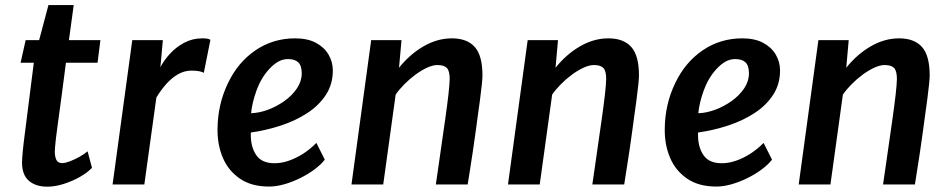

<svg xmlns="http://www.w3.org/2000/svg" viewBox="-20 -712 3668 741"><path d="M162.5 8.5Q118 8.5 91.5 -14.2Q65 -37 65 -85Q65 -91 65.8 -102.8Q66.5 -114.5 68 -129.8Q69.5 -145 71.5 -162L110.5 -470H59.5L79 -557H131L167 -692.5H264.5L246 -557H367.5L356.5 -470H234.5Q224.5 -392 217 -336Q209.5 -280 204.2 -242Q199 -204 196.2 -180.8Q193.5 -157.5 192.5 -145.2Q191.5 -133 191.5 -127.5Q191.5 -107.5 197.5 -95Q203.5 -82.5 220.5 -82.5Q231.5 -82.5 250 -89.5Q268.5 -96.5 287.5 -107.2Q306.5 -118 318 -128L335 -64.5Q319 -47 290 -30.2Q261 -13.5 227 -2.5Q193 8.5 162.5 8.5Z M414.5 0 490.5 -557H608.5L599 -452.5Q612 -478 635.2 -503.8Q658.5 -529.5 690.5 -546.8Q722.5 -564 760.5 -564Q785.5 -564 792 -558L766.5 -430.5Q761 -435 748.2 -437.2Q735.5 -439.5 719.5 -439.5Q691 -439.5 666 -424.8Q641 -410 620.2 -386.2Q599.5 -362.5 583.5 -335.5L537 0Z M1018.5 8Q950.5 8 906 -22.5Q861 -53.5 840 -103.2Q819 -153 819.5 -212.5Q820 -309 860 -391.5Q898.5 -472 966.2 -518Q1034 -564 1119 -564Q1167 -564 1199.2 -546.8Q1231.5 -529.5 1248 -501.2Q1264.5 -473 1264.5 -440Q1264.5 -387 1237.8 -346Q1211 -305 1165.8 -275.5Q1120.5 -246 1064 -227.5Q1007.5 -209 948 -200.5Q948 -197 948 -193Q948 -189 948 -185Q949.5 -139.5 970.8 -110.8Q992 -82 1040 -82Q1066.5 -82 1094.8 -91.8Q1123 -101.5 1150.5 -119.2Q1178 -137 1201 -160.5L1233.5 -96Q1220.5 -78.5 1196.2 -60Q1172 -41.5 1141.2 -26Q1110.5 -10.5 1078.5 -1.2Q1046.5 8 1018.5 8ZM949 -275Q981 -276 1015 -288.8Q1049 -301.5 1078.5 -322.8Q1108 -344 1126.2 -371.2Q1144.5 -398.5 1144.5 -429Q1144.5 -458.5 1131.2 -471.2Q1118 -484 1091.5 -484Q1071 -484 1053.2 -473.8Q1035.5 -463.5 1018.5 -445Q987.5 -411 970.2 -363.5Q953 -316 949 -275Z M1336.5 0 1412.5 -557H1529.5L1520 -450.5Q1561 -502 1614.2 -533Q1667.5 -564 1724 -564Q1782.5 -564 1812.2 -530.8Q1842 -497.5 1842 -421Q1842 -409.5 1839.5 -385.2Q1837 -361 1832.5 -326.8Q1828 -292.5 1822 -250.5Q1820.5 -238.5 1818 -220.5Q1815.5 -202.5 1812.2 -179Q1809 -155.5 1804.8 -127.2Q1800.5 -99 1795.5 -67Q1790.5 -35 1785 0H1662Q1665.5 -22.5 1670.5 -58.2Q1675.5 -94 1682.5 -142Q1689.5 -190 1698 -250Q1706.5 -310 1710.8 -348.2Q1715 -386.5 1715.5 -407Q1715.5 -438.5 1704.5 -449.8Q1693.5 -461 1668 -461Q1650.5 -461 1628.2 -450.8Q1606 -440.5 1583.2 -423.8Q1560.5 -407 1540.5 -386.8Q1520.5 -366.5 1507 -347L1459 0Z M1940.5 0 2016.5 -557H2133.5L2124 -450.5Q2165 -502 2218.2 -533Q2271.5 -564 2328 -564Q2386.5 -564 2416.2 -530.8Q2446 -497.5 2446 -421Q2446 -409.5 2443.5 -385.2Q2441 -361 2436.5 -326.8Q2432 -292.5 2426 -250.5Q2424.5 -238.5 2422 -220.5Q2419.5 -202.5 2416.2 -179Q2413 -155.5 2408.8 -127.2Q2404.5 -99 2399.5 -67Q2394.5 -35 2389 0H2266Q2269.5 -22.5 2274.5 -58.2Q2279.5 -94 2286.5 -142Q2293.5 -190 2302 -250Q2310.5 -310 2314.8 -348.2Q2319 -386.5 2319.5 -407Q2319.5 -438.5 2308.5 -449.8Q2297.5 -461 2272 -461Q2254.5 -461 2232.2 -450.8Q2210 -440.5 2187.2 -423.8Q2164.5 -407 2144.5 -386.8Q2124.5 -366.5 2111 -347L2063 0Z M2744.5 8Q2676.5 8 2632 -22.5Q2587 -53.5 2566 -103.2Q2545 -153 2545.5 -212.5Q2546 -309 2586 -391.5Q2624.5 -472 2692.2 -518Q2760 -564 2845 -564Q2893 -564 2925.2 -546.8Q2957.5 -529.5 2974 -501.2Q2990.5 -473 2990.5 -440Q2990.5 -387 2963.8 -346Q2937 -305 2891.8 -275.5Q2846.5 -246 2790 -227.5Q2733.5 -209 2674 -200.5Q2674 -197 2674 -193Q2674 -189 2674 -185Q2675.5 -139.5 2696.8 -110.8Q2718 -82 2766 -82Q2792.5 -82 2820.8 -91.8Q2849 -101.5 2876.5 -119.2Q2904 -137 2927 -160.5L2959.5 -96Q2946.5 -78.5 2922.2 -60Q2898 -41.5 2867.2 -26Q2836.5 -10.5 2804.5 -1.2Q2772.5 8 2744.5 8ZM2675 -275Q2707 -276 2741 -288.8Q2775 -301.5 2804.5 -322.8Q2834 -344 2852.2 -371.2Q2870.5 -398.5 2870.5 -429Q2870.5 -458.5 2857.2 -471.2Q2844 -484 2817.5 -484Q2797 -484 2779.2 -473.8Q2761.5 -463.5 2744.5 -445Q2713.5 -411 2696.2 -363.5Q2679 -316 2675 -275Z M3062.5 0 3138.5 -557H3255.5L3246 -450.5Q3287 -502 3340.2 -533Q3393.5 -564 3450 -564Q3508.5 -564 3538.2 -530.8Q3568 -497.5 3568 -421Q3568 -409.5 3565.5 -385.2Q3563 -361 3558.5 -326.8Q3554 -292.5 3548 -250.5Q3546.5 -238.5 3544 -220.5Q3541.5 -202.5 3538.2 -179Q3535 -155.5 3530.8 -127.2Q3526.5 -99 3521.5 -67Q3516.5 -35 3511 0H3388Q3391.5 -22.5 3396.5 -58.2Q3401.5 -94 3408.5 -142Q3415.5 -190 3424 -250Q3432.5 -310 3436.8 -348.2Q3441 -386.5 3441.5 -407Q3441.5 -438.5 3430.5 -449.8Q3419.5 -461 3394 -461Q3376.5 -461 3354.2 -450.8Q3332 -440.5 3309.2 -423.8Q3286.5 -407 3266.5 -386.8Q3246.5 -366.5 3233 -347L3185 0Z"/></svg>

Font: Merriweather Sans Medium
Style: Italic
Weight: 500
Italic angle: -7.5°
Designer: Eben Sorkin
Foundry: Eben Sorkin
Version: Version 2.001